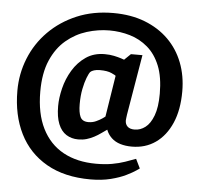

<svg xmlns="http://www.w3.org/2000/svg" viewBox="-52 -683 867 847"><g transform="rotate(5 381.0 -260.0)"><path d="M379 110Q264 110 184.5 64.5Q105 19 64.5 -62.5Q24 -144 24 -252Q24 -327 51.5 -395.5Q79 -464 131 -516.5Q183 -569 255 -599.5Q327 -630 416 -630Q495 -630 556.5 -606Q618 -582 661 -539.5Q704 -497 726.5 -439Q749 -381 749 -312Q749 -230 723.5 -171.5Q698 -113 653 -81.5Q608 -50 548 -50Q520 -50 497 -57Q474 -64 458 -79Q442 -94 434 -115Q422 -107 409 -97.5Q396 -88 380 -79.5Q364 -71 347 -66Q330 -61 310 -61Q280 -61 257 -75.5Q234 -90 221.5 -121Q209 -152 209 -200Q209 -236 219.5 -279Q230 -322 253 -360Q276 -398 311 -422Q346 -446 394 -446Q417 -446 435.5 -442Q454 -438 466.5 -434Q479 -430 481 -429L509 -456H560L515 -189Q514 -181 513 -173.5Q512 -166 512 -163Q512 -146 522.5 -136Q533 -126 554 -126Q579 -126 601 -142.5Q623 -159 637 -196Q651 -233 651 -293Q651 -367 631 -416.5Q611 -466 576 -496Q541 -526 497 -539Q453 -552 406 -552Q356 -552 306 -536.5Q256 -521 215 -486.5Q174 -452 149.5 -395.5Q125 -339 125 -257Q125 -160 158 -94Q191 -28 252 5.5Q313 39 398 39Q437 39 468 33.5Q499 28 525 19Q551 10 572 2L592 43Q592 43 577.5 53Q563 63 535.5 76.5Q508 90 468.5 100Q429 110 379 110ZM348 -141Q366 -141 381.5 -148Q397 -155 408 -162.5Q419 -170 421 -172L450 -355Q449 -357 430.5 -365.5Q412 -374 379 -374Q364 -374 353 -370.5Q342 -367 337 -362Q331 -355 323 -334.5Q315 -314 309 -284Q303 -254 303 -217Q303 -180 312 -160.5Q321 -141 348 -141Z"/></g></svg>

Font: Faustina SemiBold
Style: Regular
Weight: 600
Designer: Alfonso Garcia
Foundry: http://www.omnibus-type.com
Version: Version 1.200